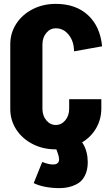

<svg xmlns="http://www.w3.org/2000/svg" viewBox="-20 -756 562 991"><path d="M337 -244H503V-193Q502 -138 475.5 -93Q449 -48 402 -20H405Q425 10 431 51Q433 71 433 81Q433 122 417.5 152Q402 182 373 196Q335 215 288 215Q247 215 212 208Q177 201 154 189L198 80Q231 93 253 93Q285 93 285 66Q285 63 283 51Q277 30 271 15H268Q202 15 148.5 -12.5Q95 -40 64 -87.5Q33 -135 33 -194V-527Q33 -586 64 -633.5Q95 -681 148.5 -708.5Q202 -736 268 -736Q371 -736 434 -678Q497 -620 507 -517L362 -491Q362 -542 335 -576Q308 -610 268 -610Q239 -610 219 -586Q199 -562 199 -526V-195Q199 -159 219 -135Q239 -111 268 -111Q297 -111 317 -135Q337 -159 337 -195Z"/></svg>

Font: Akshar
Style: Bold
Weight: 700
Designer: Tall Chai
Foundry: Tall Chai
Version: Version 1.000